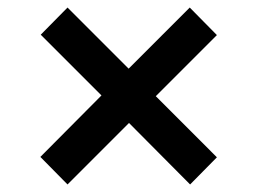

<svg xmlns="http://www.w3.org/2000/svg" viewBox="-20 -592 680 509"><path d="M322 -266 159 -103 87 -176 249 -339 88 -500 159 -572 321 -410 483 -572 555 -499 393 -337 555 -175 484 -103Z"/></svg>

Font: Open Sauce Sans
Style: Bold
Weight: 700
Designer: Alfredo Marco Pradil
Foundry: Creative Sauce Fz LLC
Version: Version 1.477